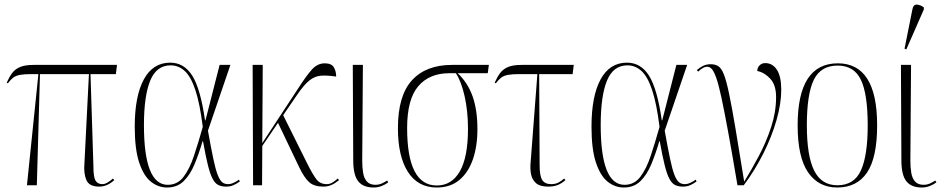

<svg xmlns="http://www.w3.org/2000/svg" viewBox="-20 -825 4196 855"><path d="M100 0 151 -495H120Q88 -495 69 -491.5Q50 -488 38.5 -479Q27 -470 15 -454L10 -457Q21 -482 34 -499.5Q47 -517 69 -526.5Q91 -536 131 -536H501L496 -495H383L396 -84Q396 -36 405.5 -20.5Q415 -5 436 -5Q447 -5 459.5 -12.5Q472 -20 483 -30L489 -23Q457 6 422 6Q377 6 364.5 -23.5Q352 -53 356 -98L376 -495H158L144 0Z M724 10Q685 10 652.5 -15.5Q620 -41 600 -100.5Q580 -160 580 -261Q580 -397 620.5 -471.5Q661 -546 738 -546Q800 -546 836.5 -487.5Q873 -429 893 -289H895L958 -536H1006L906 -243Q920 -165 930 -117.5Q940 -70 949.5 -46Q959 -22 969.5 -13.5Q980 -5 996 -5Q1008 -5 1021.5 -11.5Q1035 -18 1044 -25L1048 -17Q1036 -8 1021 -1Q1006 6 987 6Q967 6 952.5 -1Q938 -8 927 -28.5Q916 -49 906 -89Q896 -129 884 -196H882Q866 -141 846.5 -94Q827 -47 798 -18.5Q769 10 724 10ZM727 -2Q770 -2 797 -37Q824 -72 843.5 -130.5Q863 -189 883 -260Q870 -364 850 -424Q830 -484 802.5 -509Q775 -534 740 -534Q677 -534 649 -466Q621 -398 621 -268Q621 -2 727 -2Z M1107 0 1105 -536H1150L1148 -188L1303 -424Q1344 -488 1369 -515.5Q1394 -543 1426 -543Q1456 -543 1466.5 -525.5Q1477 -508 1477 -484Q1437 -490 1409.5 -488Q1382 -486 1357.5 -466.5Q1333 -447 1302 -401L1241 -312L1347 -99Q1373 -47 1389.5 -26Q1406 -5 1435 -5Q1449 -5 1461 -12.5Q1473 -20 1484 -30L1490 -23Q1473 -9 1456.5 -1.5Q1440 6 1420 6Q1379 6 1357 -13.5Q1335 -33 1312 -81L1218 -278L1148 -175L1147 0Z M1644 10Q1597 10 1575 -18Q1553 -46 1553 -111L1551 -536H1596L1593 -109Q1593 -80 1597 -55.5Q1601 -31 1614 -16.5Q1627 -2 1653 -2Q1666 -2 1678 -7Q1690 -12 1704 -21L1709 -13Q1696 -3 1679 3.5Q1662 10 1644 10Z M1925 10Q1841 10 1796.5 -59.5Q1752 -129 1752 -254Q1752 -399 1814.5 -467.5Q1877 -536 1993 -536H2157L2152 -499H2018Q2062 -458 2084 -397.5Q2106 -337 2106 -250Q2106 -173 2085.5 -114.5Q2065 -56 2025 -23Q1985 10 1925 10ZM1925 1Q1992 1 2028 -62.5Q2064 -126 2064 -251Q2064 -330 2049 -396.5Q2034 -463 2010 -499H1981Q1892 -499 1842.5 -441Q1793 -383 1793 -255Q1793 1 1925 1Z M2421 6Q2385 6 2367.5 -9Q2350 -24 2345 -48.5Q2340 -73 2343 -103L2373 -495H2293Q2261 -495 2242 -491.5Q2223 -488 2211.5 -479Q2200 -470 2188 -454L2183 -457Q2194 -482 2207 -499.5Q2220 -517 2242 -526.5Q2264 -536 2304 -536H2535L2530 -495H2381L2383 -90Q2383 -42 2394.5 -23.5Q2406 -5 2435 -5Q2454 -5 2468.5 -13Q2483 -21 2492 -30L2498 -23Q2481 -8 2463.5 -1Q2446 6 2421 6Z M2758 10Q2719 10 2686.5 -15.5Q2654 -41 2634 -100.5Q2614 -160 2614 -261Q2614 -397 2654.5 -471.5Q2695 -546 2772 -546Q2834 -546 2870.5 -487.5Q2907 -429 2927 -289H2929L2992 -536H3040L2940 -243Q2954 -165 2964 -117.5Q2974 -70 2983.5 -46Q2993 -22 3003.5 -13.5Q3014 -5 3030 -5Q3042 -5 3055.5 -11.5Q3069 -18 3078 -25L3082 -17Q3070 -8 3055 -1Q3040 6 3021 6Q3001 6 2986.5 -1Q2972 -8 2961 -28.5Q2950 -49 2940 -89Q2930 -129 2918 -196H2916Q2900 -141 2880.5 -94Q2861 -47 2832 -18.5Q2803 10 2758 10ZM2761 -2Q2804 -2 2831 -37Q2858 -72 2877.5 -130.5Q2897 -189 2917 -260Q2904 -364 2884 -424Q2864 -484 2836.5 -509Q2809 -534 2774 -534Q2711 -534 2683 -466Q2655 -398 2655 -268Q2655 -2 2761 -2Z M3264 0Q3240 -143 3222.5 -238Q3205 -333 3192.5 -391Q3180 -449 3169.5 -478.5Q3159 -508 3149.5 -518Q3140 -528 3129 -528Q3112 -528 3089 -506L3083 -513Q3096 -524 3110.5 -531.5Q3125 -539 3145 -539Q3165 -539 3179 -530Q3193 -521 3204 -492.5Q3215 -464 3227 -406.5Q3239 -349 3255 -254Q3271 -159 3294 -16Q3326 -68 3359 -130Q3392 -192 3414 -259Q3436 -326 3436 -393Q3436 -446 3410.5 -474Q3385 -502 3352 -509Q3353 -525 3363 -534.5Q3373 -544 3388 -544Q3420 -544 3439.5 -514.5Q3459 -485 3459 -425Q3459 -364 3438 -290.5Q3417 -217 3379.5 -142Q3342 -67 3292 0Z M3708 10Q3625 10 3578.5 -57.5Q3532 -125 3532 -267Q3532 -543 3711 -543Q3886 -543 3886 -267Q3886 -123 3841 -56.5Q3796 10 3708 10ZM3709 0Q3784 0 3814 -66.5Q3844 -133 3844 -267Q3844 -407 3813.5 -470Q3783 -533 3710 -533Q3635 -533 3604 -469.5Q3573 -406 3573 -267Q3573 -131 3605.5 -65.5Q3638 0 3709 0Z M4085 10Q4038 10 4016 -18Q3994 -46 3994 -111L3992 -536H4037L4034 -109Q4034 -80 4038 -55.5Q4042 -31 4055 -16.5Q4068 -2 4094 -2Q4107 -2 4119 -7Q4131 -12 4145 -21L4150 -13Q4137 -3 4120 3.5Q4103 10 4085 10ZM4016 -605 4008 -608 4043 -783Q4047 -805 4062.5 -804.5Q4078 -804 4094 -792V-783Z"/></svg>

Font: Noto Serif Display Condensed ExtraLight
Style: Regular
Weight: 200
Width: 3
Designer: Monotype Design Team
Foundry: Monotype Imaging Inc.
Version: Version 2.009